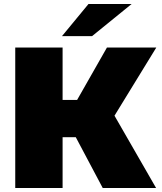

<svg xmlns="http://www.w3.org/2000/svg" viewBox="-20 -937 805 957"><path d="M492 0 318 -328 506 -438 758 0ZM56 0V-700H292V0ZM224 -253V-439H489V-253ZM529 -325 312 -347 513 -700H759ZM289 -757 421 -917H636L439 -757Z"/></svg>

Font: MOST Montserrat Black
Style: Regular
Weight: 900
Designer: Julieta Ulanovsky
Foundry: Julieta Ulanovsky
Version: Version 8.000;March 11, 2024;FontCreator 15.0.0.2926 64-bit